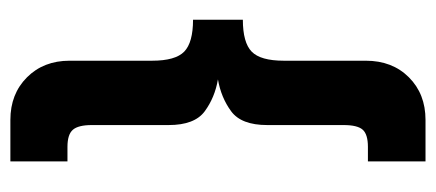

<svg xmlns="http://www.w3.org/2000/svg" viewBox="-255 -535 840 370"><g transform="rotate(-90 165.0 -350.0)"><path d="M233 -65Q233 -14 201 18Q169 50 119 50H39V-61H67Q91 -61 100 -71Q109 -81 109 -108V-255Q109 -305 135.5 -324.5Q162 -344 197 -350Q162 -356 135.5 -375.5Q109 -395 109 -445V-593Q109 -619 100 -629.5Q91 -640 67 -640H39V-750H119Q169 -750 201 -718Q233 -686 233 -636V-477Q233 -432 250.5 -415Q268 -398 312 -398V-302Q268 -302 250.5 -285Q233 -268 233 -223Z"/></g></svg>

Font: Haskoy Bold
Style: Regular
Weight: 700
Designer: Ertekin Erdin
Foundry: Ertekin Erdin
Version: Version 1.500; ttfautohint (v1.8.3)